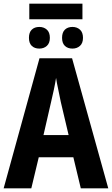

<svg xmlns="http://www.w3.org/2000/svg" viewBox="-20 -1035 615 1055"><path d="M433 -1015V-929H141V-1015ZM196 -887Q221 -887 237.5 -872Q254 -857 254 -827Q254 -798 237.5 -783Q221 -768 196 -768Q170 -768 154.5 -783Q139 -798 139 -827Q139 -857 154.5 -872Q170 -887 196 -887ZM378 -887Q403 -887 419.5 -872Q436 -857 436 -827Q436 -798 419.5 -783Q403 -768 378 -768Q352 -768 336.5 -783Q321 -798 321 -827Q321 -857 336.5 -872Q352 -887 378 -887ZM424 0 383 -171H193L152 0H0L197 -715H376L575 0ZM314 -475Q308 -507 300 -543.5Q292 -580 288 -607Q284 -580 276 -542.5Q268 -505 261 -476L219 -293H357Z"/></svg>

Font: Noto Sans Condensed
Style: Bold
Weight: 700
Width: 3
Designer: Monotype Design Team
Foundry: Monotype Imaging Inc.
Version: Version 2.013; ttfautohint (v1.8.4.7-5d5b)